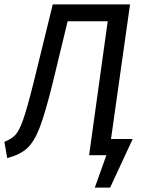

<svg xmlns="http://www.w3.org/2000/svg" viewBox="-33 -709 657 877"><path d="M573 -74 470 148H400L453 0H374L459 -612H276L207 -327Q173 -190 148 -125.5Q123 -61 90.5 -31.5Q58 -2 0 13L-13 -61Q21 -75 38 -93.5Q55 -112 72.5 -161.5Q90 -211 119 -326L208 -689H561L474 -74Z"/></svg>

Font: Fira Sans Condensed
Style: Italic
Weight: 400
Width: 3
Italic angle: -8°
Designer: bBox Type GmbH & Carrois Corporate GbR & Edenspiekermann AG
Foundry: bBox Type GmbH & Carrois Corporate GbR & Edenspiekermann AG
Version: Version 4.301